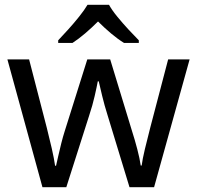

<svg xmlns="http://www.w3.org/2000/svg" viewBox="-20 -786 826 805"><path d="M431 -303Q418 -344 408.5 -383.5Q399 -423 394 -445H390Q386 -423 377 -383.5Q368 -344 354 -302L258 -1H158L11 -537H102L176 -251Q187 -208 197 -164Q207 -120 211 -91H215Q219 -108 224.5 -133Q230 -158 237 -185.5Q244 -213 251 -235L346 -537H442L534 -235Q545 -201 555.5 -161Q566 -121 570 -92H574Q577 -117 587.5 -161Q598 -205 610 -251L685 -537H775L626 -1H523ZM437 -766Q449 -744 471.5 -716.5Q494 -689 518.5 -662.5Q543 -636 562 -617V-606H500Q474 -622 446 -645.5Q418 -669 391 -696Q364 -669 337 -646Q310 -623 284 -606H224V-617Q243 -637 266.5 -663Q290 -689 312 -716.5Q334 -744 347 -766Z"/></svg>

Font: Noto Sans Mongolian
Style: Regular
Weight: 400
Designer: Monotype Design Team
Foundry: Monotype Imaging Inc.
Version: Version 3.001; ttfautohint (v1.8.4.7-5d5b)